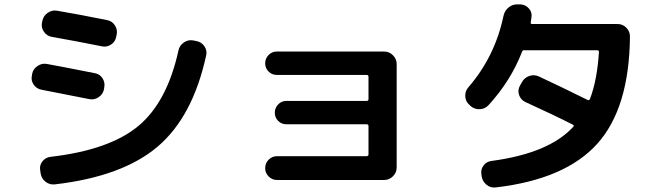

<svg xmlns="http://www.w3.org/2000/svg" viewBox="-20 -810 3040 879"><path d="M879 -622Q902 -618 915.5 -598.5Q929 -579 924 -557Q863 -276 702 -139Q541 -2 232 34Q208 37 189 22.5Q170 8 166 -16L164 -31Q160 -53 174 -71Q188 -89 211 -92Q480 -123 612.5 -232.5Q745 -342 797 -579Q802 -602 821.5 -615.5Q841 -629 864 -625ZM171 -399Q148 -403 134.5 -422Q121 -441 126 -464L127 -471Q131 -494 152 -508Q173 -522 196 -517Q252 -507 414 -475Q437 -471 449.5 -451.5Q462 -432 457 -408L456 -401Q451 -378 431.5 -365Q412 -352 390 -356Q199 -394 171 -399ZM470 -718Q493 -714 506 -694Q519 -674 514 -651L512 -642Q508 -619 488.5 -606Q469 -593 446 -598Q322 -623 218 -641Q195 -645 181.5 -664Q168 -683 172 -706L174 -714Q178 -737 198 -751Q218 -765 241 -761Q341 -744 470 -718Z M1658 -95Q1667 -95 1667 -103V-233Q1667 -241 1658 -241H1291Q1269 -241 1253.5 -256.5Q1238 -272 1238 -294Q1238 -316 1253.5 -332Q1269 -348 1291 -348H1658Q1667 -348 1667 -356V-459Q1667 -467 1658 -467H1247Q1225 -467 1209.5 -482.5Q1194 -498 1194 -520Q1194 -542 1209.5 -558Q1225 -574 1247 -574H1739Q1762 -574 1779 -557Q1796 -540 1796 -517V-43Q1796 -20 1779 -3Q1762 14 1739 14H1248Q1226 14 1210 -2Q1194 -18 1194 -40Q1194 -63 1210 -79Q1226 -95 1248 -95Z M2134 -325 2128 -331Q2111 -346 2110 -369.5Q2109 -393 2124 -410Q2246 -551 2285 -737Q2290 -761 2308.5 -776Q2327 -791 2351 -790H2364Q2387 -788 2402 -770.5Q2417 -753 2413 -730L2410 -709Q2408 -700 2416 -700H2808Q2831 -700 2847.5 -683Q2864 -666 2864 -643Q2861 -315 2714.5 -152Q2568 11 2250 48Q2226 51 2207.5 36Q2189 21 2185 -3L2184 -11Q2180 -34 2193.5 -52Q2207 -70 2229 -73Q2493 -108 2604 -229Q2610 -235 2603 -239Q2519 -282 2385 -343Q2364 -353 2356.5 -375Q2349 -397 2360 -417L2369 -433Q2380 -454 2402.5 -462Q2425 -470 2447 -460Q2548 -413 2671 -352Q2677 -349 2681 -357Q2714 -444 2722 -572Q2722 -580 2714 -580H2388H2382Q2373 -582 2370 -573Q2318 -439 2216 -328Q2200 -311 2176 -310Q2152 -309 2134 -325Z"/></svg>

Font: Rounded Mplus 1c Bold
Style: Bold
Weight: 700
Version: Version 1.059.20150529